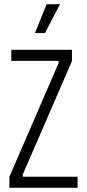

<svg xmlns="http://www.w3.org/2000/svg" viewBox="-20 -898 416 918"><path d="M25 0V-53L260 -596V-607H34V-660H324V-606L89 -64V-53H351V0ZM195 -740H147L203 -878H267Z"/></svg>

Font: Bricolage Grotesque 12pt Condensed ExtraLight
Style: Regular
Weight: 200
Width: 3
Designer: Mathieu Triay
Foundry: Atelier Triay
Version: Version 1.001; ttfautohint (v1.8.4.7-5d5b);gftools[0.9.33.de